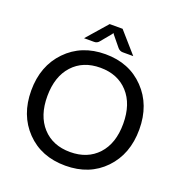

<svg xmlns="http://www.w3.org/2000/svg" viewBox="-158 -1044 1118 1187"><g transform="rotate(20 400.5 -450.5)"><path d="M218.3 -156.2Q286.1 -82 400.4 -82Q514.6 -82 582.5 -155.3Q650.4 -229 650.4 -358.4Q650.4 -487.8 582.5 -562Q514.6 -636.2 400.4 -636.2Q286.1 -636.2 218.8 -562.5Q151.4 -488.8 150.9 -359.9Q150.4 -231 218.3 -156.2ZM401.4 7.3Q242.7 7.3 144 -94.7Q45.4 -196.8 45.4 -358.4Q45.4 -520 144.5 -622.6Q244.1 -725.6 401.4 -725.6Q558.6 -725.6 657.2 -623Q755.9 -521 755.9 -358.9Q755.9 -196.8 657.7 -94.7Q559.6 7.3 401.4 7.3ZM496.6 -772.9Q477.1 -772.9 463.4 -788.6L408.2 -856Q404.3 -860.4 401.9 -865.2L396 -856L340.3 -788.6Q328.1 -772.9 307.6 -772.9H241.7L360.8 -909.2H445.8L565.4 -772.9Z"/></g></svg>

Font: Lato-Medium
Style: Regular
Weight: 500
Designer: Lukasz Dziedzic
Foundry: tyPoland Lukasz Dziedzic
Version: Version 2.006; 2014-01-15